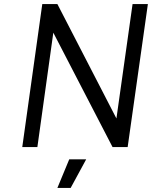

<svg xmlns="http://www.w3.org/2000/svg" viewBox="-20 -720 744 940"><path d="M261 200H326L402 60H319ZM187 -700 89 0H163L241 -560L531 0H605L704 -700H629L550 -140L261 -700Z"/></svg>

Font: Unageo
Style: Regular-Italic
Weight: 400
Designer: Richard Sepsi
Foundry: Richard Sepsi
Version: Version 2.000